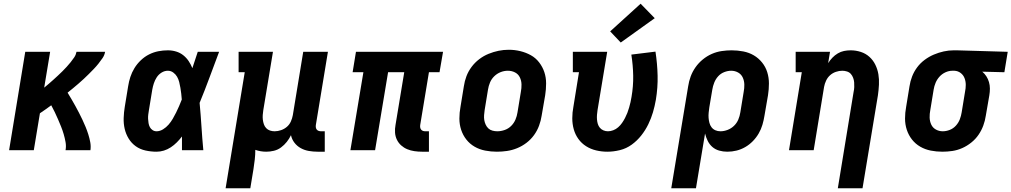

<svg xmlns="http://www.w3.org/2000/svg" viewBox="-20 -809 5447 1034"><path d="M29 0 116 -530H250L218 -337Q230 -347 243 -358Q256 -369 268 -380Q280 -391 292 -402Q304 -413 316 -425Q328 -437 339 -449Q350 -461 360.5 -474Q371 -487 380 -500.5Q389 -514 392 -530H546Q543 -512 532.5 -496.5Q522 -481 510 -466Q498 -451 485 -437.5Q472 -424 458.5 -410.5Q445 -397 431 -384Q417 -371 402.5 -358.5Q388 -346 373.5 -334Q359 -322 344 -310Q355 -292 365.5 -274Q376 -256 386 -238Q396 -220 405.5 -201.5Q415 -183 424 -164Q433 -145 441 -125.5Q449 -106 455.5 -85.5Q462 -65 466 -43.5Q470 -22 467 0H333Q337 -22 333 -44Q329 -66 323 -86.5Q317 -107 309 -127Q301 -147 292.5 -166.5Q284 -186 275 -205Q266 -224 256 -242Q241 -231 225.5 -220Q210 -209 195 -199L162 0Z M823 8Q793 8 763.5 1.5Q734 -5 711 -21.5Q688 -38 673 -62.5Q658 -87 651.5 -115Q645 -143 646 -173.5Q647 -204 652 -234L670 -344Q674 -370 682 -394.5Q690 -419 704 -442Q718 -465 738.5 -484.5Q759 -504 783 -516Q807 -528 832.5 -533Q858 -538 884 -538Q907 -538 928.5 -531.5Q950 -525 967 -511.5Q984 -498 996 -480Q1008 -462 1016 -442Q1023 -464 1030.5 -486Q1038 -508 1045 -530H1160Q1134 -461 1108.5 -392Q1083 -323 1055 -255Q1061 -191 1065 -127.5Q1069 -64 1075 0H960Q960 -18 960 -36.5Q960 -55 960 -74Q947 -57 932 -42Q917 -27 899.5 -15.5Q882 -4 862.5 2Q843 8 823 8ZM823 -102Q841 -102 858 -112.5Q875 -123 888 -138Q901 -153 910.5 -169.5Q920 -186 928.5 -203Q937 -220 944.5 -237.5Q952 -255 959 -273Q958 -289 956 -305Q954 -321 951.5 -336.5Q949 -352 945 -367.5Q941 -383 933.5 -396Q926 -409 913 -418.5Q900 -428 884 -428Q866 -428 850 -418Q834 -408 824 -392.5Q814 -377 808.5 -360Q803 -343 800 -326L782 -216Q780 -204 778.5 -192.5Q777 -181 777.5 -169Q778 -157 780 -145.5Q782 -134 787 -124.5Q792 -115 801.5 -108.5Q811 -102 823 -102Z M1195 205 1298 -420H1265V-530H1450L1398 -216Q1396 -203 1395 -190Q1394 -177 1395.5 -164.5Q1397 -152 1401 -140Q1405 -128 1413.5 -119Q1422 -110 1434 -106Q1446 -102 1459 -102Q1476 -102 1493.5 -108Q1511 -114 1525 -126Q1539 -138 1546.5 -155Q1554 -172 1557 -189L1613 -530H1746L1681 -136Q1680 -129 1681 -122.5Q1682 -116 1686 -111Q1690 -106 1696.5 -104Q1703 -102 1709 -102H1729V8H1691Q1667 8 1643.5 4Q1620 0 1600 -11Q1580 -22 1566 -40Q1552 -58 1547 -81Q1538 -62 1524.5 -45Q1511 -28 1493.5 -15Q1476 -2 1455 3Q1434 8 1414 8Q1399 8 1384 5.5Q1369 3 1355 -2Q1355 24 1352 50.5Q1349 77 1345 102L1328 205Z M2253 8Q2232 8 2211.5 5Q2191 2 2173 -5.5Q2155 -13 2140.5 -26Q2126 -39 2117.5 -56.5Q2109 -74 2107.5 -94.5Q2106 -115 2110 -136L2157 -420H2070L2000 0H1867L1937 -420H1879L1897 -530H2366L2347 -420H2290L2243 -136Q2242 -129 2243 -122.5Q2244 -116 2248 -111Q2252 -106 2258 -104Q2264 -102 2271 -102H2290V8Z M2656 8Q2624 8 2593 2Q2562 -4 2536 -19Q2510 -34 2491.5 -57.5Q2473 -81 2463.5 -110Q2454 -139 2454 -170.5Q2454 -202 2460 -234L2478 -344Q2482 -372 2492 -398.5Q2502 -425 2519.5 -448.5Q2537 -472 2560.5 -490Q2584 -508 2611 -519Q2638 -530 2665 -535.5Q2692 -541 2720 -541Q2752 -541 2782.5 -533.5Q2813 -526 2839 -511.5Q2865 -497 2883.5 -473Q2902 -449 2911.5 -420.5Q2921 -392 2921 -360Q2921 -328 2916 -296L2897 -186Q2893 -159 2883 -132Q2873 -105 2856 -81.5Q2839 -58 2815.5 -40Q2792 -22 2765 -11Q2738 0 2710.5 4Q2683 8 2656 8ZM2658 -102Q2678 -102 2698 -109Q2718 -116 2733 -131Q2748 -146 2756 -165Q2764 -184 2767 -204L2785 -314Q2789 -334 2788.5 -354.5Q2788 -375 2779.5 -392.5Q2771 -410 2753.5 -419Q2736 -428 2715 -428Q2695 -428 2676 -420.5Q2657 -413 2642 -398.5Q2627 -384 2619 -365Q2611 -346 2608 -326L2590 -216Q2588 -203 2587 -189Q2586 -175 2588 -162.5Q2590 -150 2595.5 -138Q2601 -126 2610 -117.5Q2619 -109 2632 -105.5Q2645 -102 2658 -102Z M3251 8Q3220 8 3190.5 1Q3161 -6 3136.5 -21.5Q3112 -37 3095 -60.5Q3078 -84 3070 -112.5Q3062 -141 3062 -172Q3062 -203 3068 -234L3098 -420H3065V-530H3250L3198 -216Q3196 -203 3195 -190.5Q3194 -178 3195 -165.5Q3196 -153 3199.5 -141.5Q3203 -130 3210.5 -121Q3218 -112 3229.5 -107Q3241 -102 3254 -102Q3268 -102 3282.5 -107.5Q3297 -113 3309 -123.5Q3321 -134 3330 -147Q3339 -160 3346 -173.5Q3353 -187 3358.5 -201Q3364 -215 3368 -229.5Q3372 -244 3375.5 -258.5Q3379 -273 3381 -287Q3391 -345 3390 -401.5Q3389 -458 3380 -515L3510 -531Q3520 -466 3521.5 -401.5Q3523 -337 3512 -271Q3506 -237 3496.5 -204.5Q3487 -172 3471.5 -140Q3456 -108 3433.5 -79.5Q3411 -51 3382 -30Q3353 -9 3318.5 -0.5Q3284 8 3251 8ZM3323 -580 3266 -640 3430 -789 3506 -711Z M3595 205 3686 -344Q3690 -371 3699.5 -397Q3709 -423 3725.5 -446.5Q3742 -470 3764.5 -488.5Q3787 -507 3813 -518.5Q3839 -530 3866.5 -534Q3894 -538 3920 -538Q3952 -538 3983 -532Q4014 -526 4039.5 -511Q4065 -496 4084 -472.5Q4103 -449 4112 -420Q4121 -391 4121 -359.5Q4121 -328 4116 -296L4097 -186Q4093 -161 4086 -137Q4079 -113 4066 -90.5Q4053 -68 4034.5 -49Q4016 -30 3993.5 -17Q3971 -4 3946.5 2Q3922 8 3897 8Q3874 8 3853 2Q3832 -4 3816.5 -17.5Q3801 -31 3791.5 -50Q3782 -69 3777 -90L3728 205ZM3860 -102Q3879 -102 3898.5 -109.5Q3918 -117 3933 -131.5Q3948 -146 3956 -165Q3964 -184 3967 -204L3985 -314Q3989 -334 3988.5 -354Q3988 -374 3980 -391.5Q3972 -409 3955 -418.5Q3938 -428 3918 -428Q3899 -428 3880 -420.5Q3861 -413 3847.5 -398Q3834 -383 3826.5 -364Q3819 -345 3816 -326L3800 -231Q3798 -217 3796.5 -202.5Q3795 -188 3796 -174.5Q3797 -161 3800.5 -147.5Q3804 -134 3812 -123.5Q3820 -113 3832.5 -107.5Q3845 -102 3860 -102Z M4492 205 4577 -314Q4580 -327 4580.5 -340Q4581 -353 4580 -365.5Q4579 -378 4574.5 -390Q4570 -402 4562 -411Q4554 -420 4541.5 -424Q4529 -428 4516 -428Q4499 -428 4481.5 -422Q4464 -416 4450.5 -404Q4437 -392 4429 -375Q4421 -358 4418 -341L4362 0H4229L4298 -420H4265V-530H4450L4440 -469Q4450 -485 4463 -498.5Q4476 -512 4492 -521.5Q4508 -531 4525.5 -534.5Q4543 -538 4561 -538Q4589 -538 4615.5 -529.5Q4642 -521 4662 -503Q4682 -485 4694 -460.5Q4706 -436 4710.5 -409Q4715 -382 4713.5 -353Q4712 -324 4708 -296L4625 205Z M5055 8Q5023 8 4992.5 2Q4962 -4 4936 -19Q4910 -34 4891.5 -57.5Q4873 -81 4863.5 -110Q4854 -139 4854 -170.5Q4854 -202 4860 -234L4878 -344Q4882 -371 4892 -397Q4902 -423 4919 -446Q4936 -469 4959.5 -486.5Q4983 -504 5009 -515Q5035 -526 5062 -532Q5089 -538 5116 -538Q5120 -538 5124.5 -538Q5129 -538 5133 -538L5407 -530L5389 -420L5270 -423Q5283 -412 5292 -398Q5301 -384 5306 -367Q5311 -350 5311 -332Q5311 -314 5308 -296L5289 -186Q5285 -159 5275.5 -133Q5266 -107 5250 -83.5Q5234 -60 5211 -41.5Q5188 -23 5162 -11.5Q5136 0 5109 4Q5082 8 5055 8ZM5057 -102Q5076 -102 5095 -109.5Q5114 -117 5128 -132.5Q5142 -148 5149 -166.5Q5156 -185 5159 -204L5177 -314Q5181 -333 5181 -352Q5181 -371 5174.5 -388Q5168 -405 5153.5 -416Q5139 -427 5120 -428H5115Q5113 -428 5111.5 -428Q5110 -428 5109 -428Q5090 -428 5071.5 -419.5Q5053 -411 5039.5 -396Q5026 -381 5018.5 -363Q5011 -345 5008 -326L4990 -216Q4986 -196 4986.5 -176Q4987 -156 4995 -138.5Q5003 -121 5020 -111.5Q5037 -102 5057 -102Z"/></svg>

Font: Iosevka Curly Slab XBdExObl
Style: Regular
Weight: 800
Width: 7
Italic angle: -9°
Monospace: yes
Designer: Belleve Invis
Foundry: Belleve Invis
Version: Version 11.1.0; ttfautohint (v1.8.3)